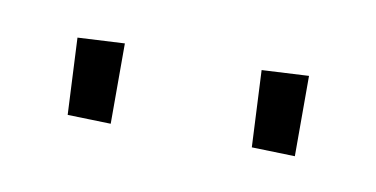

<svg xmlns="http://www.w3.org/2000/svg" viewBox="-27 -746 300 153"><g transform="rotate(10 123.0 -669.5)"><path d="M215 -637 180 -638 177 -700 215 -702ZM66 -637 31 -638 28 -700 66 -702Z"/></g></svg>

Font: Truculenta Thin
Style: Regular
Weight: 250
Version: Version 1.002